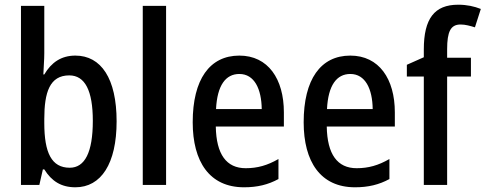

<svg xmlns="http://www.w3.org/2000/svg" viewBox="-20 -785 2061 815"><path d="M168 -559V-760H69V0H147L162 -66H168C199 -16 240 10 300 10C409 10 475 -90 475 -270C475 -452 409 -549 300 -549C240 -549 198 -520 168 -469H164C165 -498 168 -531 168 -559ZM274 -465C341 -465 374 -400 374 -272C374 -138 340 -73 276 -73C199 -73 168 -136 168 -263V-280C168 -393 191 -465 274 -465Z M685 0V-760H586V0Z M996 -549C870 -549 798 -448 798 -266C798 -99 869 10 1016 10C1072 10 1118 -1 1162 -25V-110C1115 -83 1073 -71 1023 -71C941 -71 898 -130 896 -248H1185V-308C1185 -450 1118 -549 996 -549ZM996 -471C1060 -471 1090 -407 1091 -322H897C902 -423 938 -471 996 -471Z M1467 -549C1341 -549 1269 -448 1269 -266C1269 -99 1340 10 1487 10C1543 10 1589 -1 1633 -25V-110C1586 -83 1544 -71 1494 -71C1412 -71 1369 -130 1367 -248H1656V-308C1656 -450 1589 -549 1467 -549ZM1467 -471C1531 -471 1561 -407 1562 -322H1368C1373 -423 1409 -471 1467 -471Z M1979 -460V-540H1878V-576C1878 -651 1893 -681 1935 -681C1956 -681 1976 -675 1996 -669L2021 -747C1993 -758 1962 -765 1925 -765C1824 -765 1779 -706 1779 -575V-542L1707 -510V-460H1779V0H1878V-460Z"/></svg>

Font: Noto Sans Kannada Condensed Medium
Style: Regular
Weight: 500
Width: 3
Designer: Jelle Bosma - Monotype Design Team
Foundry: Monotype Imaging Inc.
Version: Version 2.005